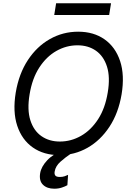

<svg xmlns="http://www.w3.org/2000/svg" viewBox="-20 -929 801 1162"><path d="M715.9 -358Q696.7 -244.3 642.4 -161.8Q588.1 -79.2 509.6 -34.6Q431.1 9.9 339.5 9.9Q245 9.9 178.8 -36.4Q112.6 -82.7 84.3 -167.8Q56.1 -252.8 75.3 -369.3Q94.5 -483 148.8 -565.5Q203.1 -648.1 282 -692.6Q360.8 -737.2 453.1 -737.2Q546.9 -737.2 612.7 -690.9Q678.6 -644.5 706.9 -559.5Q735.1 -474.4 715.9 -358ZM632.1 -369.3Q647.7 -462.4 627.5 -525.9Q607.2 -589.5 560.4 -622.2Q513.5 -654.8 448.9 -654.8Q381.4 -654.8 321 -620.6Q260.7 -586.3 217.7 -520.1Q174.7 -453.8 159.1 -358Q143.5 -264.9 163.7 -201.3Q183.9 -137.8 230.8 -105.1Q277.7 -72.4 342.3 -72.4Q409.8 -72.4 470.2 -106.7Q530.5 -141 573.5 -207.2Q616.5 -273.4 632.1 -369.3ZM308.2 213.1Q264.6 213.1 240.1 189.1Q215.6 165.1 223 119.3Q229.4 79.9 265.8 41Q302.2 2.1 377.8 -29.8L410.5 0Q375.4 23.4 345.9 49.7Q316.4 76 311.1 108Q307.9 123.9 314.5 133Q321 142 342.3 142Q358.3 142 370.9 137.8Q383.5 133.5 392 129.3L387.8 191.8Q375 199.2 354.4 206.1Q333.8 213.1 308.2 213.1ZM652 -909.1 640.6 -838.1H308.2L319.6 -909.1Z"/></svg>

Font: Inter UI
Style: Italic
Weight: 400
Italic angle: -9.39999°
Designer: Rasmus Andersson
Foundry: rsms
Version: 3.2;8d6f07862